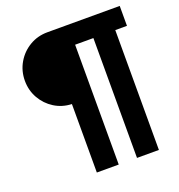

<svg xmlns="http://www.w3.org/2000/svg" viewBox="-149 -812 1021 1096"><g transform="rotate(-20 361.5 -263.5)"><path d="M252 161V-255Q194 -257 147 -286.5Q100 -316 72.5 -364.5Q45 -413 45 -471Q45 -531 74 -580.5Q103 -630 152 -659Q201 -688 261 -688H700V-567H629V161H496V-567H385V161Z"/></g></svg>

Font: Archivo SemiExpanded Black
Style: Regular
Weight: 900
Width: 6
Designer: Hector Gatti
Foundry: Omnibus-Type
Version: Version 2.001